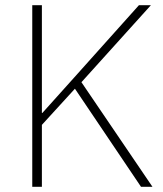

<svg xmlns="http://www.w3.org/2000/svg" viewBox="-20 -718 627 738"><path d="M522 0H566L293 -402L560 -698H514L266 -421L143 -284H141V-698H104V0H141V-238L268 -377Z"/></svg>

Font: IBM Plex Thai Looped ExtraLight
Style: Regular
Weight: 200
Designer: Mike Abbink, Paul van der Laan, Pieter van Rosmalen, Ben Mitchell, Mark Frömberg
Foundry: Bold Monday
Version: Version 1.0